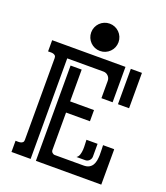

<svg xmlns="http://www.w3.org/2000/svg" viewBox="-150 -936 897 1039"><g transform="rotate(20 298.0 -417.0)"><path d="M149.4 -579.1V0H39.1V-64.5Q45.4 -64.5 53.2 -64.2Q61 -64 68.1 -65.7Q75.2 -67.4 80.1 -71.8Q85 -76.2 85 -85.9V-557.6Q85 -566.9 80.1 -571.5Q75.2 -576.2 68.1 -577.9Q61 -579.6 53.2 -579.3Q45.4 -579.1 39.1 -579.1V-643.6H461.4V-439.9H397V-539.6Q397 -556.2 385.5 -567.6Q374 -579.1 357.4 -579.1ZM243.7 -85.9Q243.7 -77.1 250.2 -70.8Q256.8 -64.5 265.6 -64.5H430.7Q449.7 -64.5 461.9 -71.3Q474.1 -78.1 481 -89.6Q487.8 -101.1 490.5 -115.7Q493.2 -130.4 493.7 -146Q494.1 -161.6 493.2 -176.8Q492.2 -191.9 492.2 -204.1H556.2V-200.7H556.6L556.2 0H179.7V-548.8H243.7V-365.7H381.3V-301.3H243.7ZM301.8 -834.5Q317.9 -834.5 332.3 -828.4Q346.7 -822.3 357.4 -811.5Q368.2 -800.8 374.3 -786.4Q380.4 -772 380.4 -755.9Q380.4 -739.7 374.3 -725.3Q368.2 -710.9 357.4 -700.2Q346.7 -689.5 332.3 -683.3Q317.9 -677.2 301.8 -677.2Q285.6 -677.2 271.2 -683.3Q256.8 -689.5 246.1 -700.2Q235.4 -710.9 229.2 -725.3Q223.1 -739.7 223.1 -755.9Q223.1 -772 229.2 -786.4Q235.4 -800.8 246.1 -811.5Q256.8 -822.3 271.2 -828.4Q285.6 -834.5 301.8 -834.5ZM556.2 -643.6V-439.9H492.2V-643.6ZM378.9 -94.7Q389.6 -101.6 394 -115.5Q398.4 -129.4 399.2 -145.3Q399.9 -161.1 398.9 -176.3Q397.9 -191.4 397.9 -200.7H461.9V-127.4Q461.9 -114.3 452.4 -104.5Q442.9 -94.7 429.7 -94.7Z"/></g></svg>

Font: Isar CAT
Style: Regular
Weight: 400
Designer: Digitized by Peter Wiegel
Foundry: CAT-Fonts, Peter Wiegel
Version: Version 1.000; ttfautohint (v1.3)